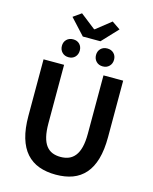

<svg xmlns="http://www.w3.org/2000/svg" viewBox="-158 -1221 1065 1337"><g transform="rotate(15 374.0 -552.5)"><path d="M87 -740H235V-320Q235 -262 244.5 -222.5Q254 -183 272.5 -159Q291 -135 317 -124.5Q343 -114 376 -114Q409 -114 435 -124.5Q461 -135 480 -159Q499 -183 509 -222.5Q519 -262 519 -320V-740H661V-333Q661 -241 642 -175Q623 -109 586 -67Q549 -25 496.5 -5.5Q444 14 376 14Q308 14 254.5 -5.5Q201 -25 163.5 -67Q126 -109 106.5 -175Q87 -241 87 -333ZM205 -1078 263 -1119 372 -1034H377L484 -1119L544 -1078L437 -964H310ZM432 -864Q432 -892 450 -910Q468 -928 497 -928Q526 -928 544 -910Q562 -892 562 -864Q562 -836 544 -817.5Q526 -799 497 -799Q468 -799 450 -817.5Q432 -836 432 -864ZM251 -799Q222 -799 204 -817.5Q186 -836 186 -864Q186 -892 204 -910Q222 -928 251 -928Q280 -928 297.5 -910Q315 -892 315 -864Q315 -836 297.5 -817.5Q280 -799 251 -799Z"/></g></svg>

Font: Kinto Sans
Style: Bold
Weight: 700
Designer: Authors: Ryoko NISHIZUKA  (kana & ideographs); Paul D. Hunt (Latin, Greek & Cyrillic); Wenlong ZHANG  (bopomofo); Sandol
Foundry: Adobe Systems Incorporated, ookami Inc.
Version: Version 0.001